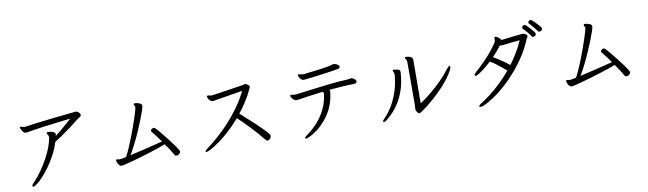

<svg xmlns="http://www.w3.org/2000/svg" viewBox="-44 -1430 7088 2101"><g transform="rotate(-10 3500.0 -380.0)"><path d="M796 -682Q811 -682 821.5 -673.5Q832 -665 838 -654.5Q844 -644 844 -638Q844 -624 827 -615Q823 -612 817 -609Q811 -606 806 -602Q753 -559 697.5 -518Q642 -477 595 -445Q548 -413 519 -396Q496 -322 460.5 -255.5Q425 -189 385 -134Q345 -79 307 -38.5Q269 2 240 24Q211 46 200 46Q192 46 190.5 42Q189 38 189 35Q189 27 194.5 19Q200 11 207 5Q228 -15 264 -60Q300 -105 339.5 -167Q379 -229 412 -302Q445 -375 460 -451V-455Q460 -460 459.5 -466.5Q459 -473 457 -476Q453 -487 447.5 -493Q442 -499 442 -506Q442 -512 447.5 -514Q453 -516 460 -516Q471 -516 489.5 -512.5Q508 -509 523 -500.5Q538 -492 538 -477Q538 -470 535 -458Q571 -486 622.5 -529Q674 -572 723 -618Q658 -610 578 -600.5Q498 -591 412.5 -579.5Q327 -568 243 -553Q228 -550 220 -550Q204 -550 191 -565Q178 -580 170.5 -596.5Q163 -613 163 -616Q163 -622 167 -623Q169 -624 174 -624Q182 -624 190.5 -621.5Q199 -619 204 -617Q207 -616 210 -615.5Q213 -615 217 -615H221Q276 -624 345 -632.5Q414 -641 484.5 -649Q555 -657 618.5 -664Q682 -671 727.5 -675.5Q773 -680 791 -682Z M1693 -162Q1661 -149 1613.5 -132.5Q1566 -116 1512 -99.5Q1458 -83 1404.5 -67Q1351 -51 1305.5 -39Q1260 -27 1230 -19.5Q1200 -12 1193 -12Q1173 -12 1160.5 -28Q1148 -44 1143 -60.5Q1138 -77 1138 -78Q1138 -86 1144 -89Q1145 -90 1149 -90Q1154 -90 1160.5 -88.5Q1167 -87 1170 -86Q1174 -85 1181 -85Q1191 -85 1206.5 -88Q1222 -91 1236 -94.5Q1250 -98 1252 -98Q1273 -135 1295 -185Q1317 -235 1339 -291.5Q1361 -348 1380.5 -402.5Q1400 -457 1415 -503Q1430 -549 1438.5 -579Q1447 -609 1447 -615Q1447 -624 1445 -628Q1442 -633 1438.5 -638Q1435 -643 1435 -649Q1435 -661 1449 -661Q1455 -661 1473.5 -657.5Q1492 -654 1508.5 -645Q1525 -636 1525 -621Q1525 -608 1512 -568Q1499 -528 1476.5 -471Q1454 -414 1425.5 -349.5Q1397 -285 1365.5 -222Q1334 -159 1304 -109Q1372 -124 1442 -141Q1512 -158 1572.5 -173Q1633 -188 1669 -197Q1644 -234 1620.5 -264.5Q1597 -295 1582 -312Q1571 -323 1571 -334Q1571 -344 1586 -354Q1591 -356 1595.5 -358Q1600 -360 1604 -360Q1612 -360 1619 -354Q1625 -350 1643.5 -328.5Q1662 -307 1688 -275.5Q1714 -244 1741 -209Q1768 -174 1792 -141.5Q1816 -109 1830.5 -86Q1845 -63 1845 -56Q1845 -41 1831 -29Q1817 -17 1800 -17Q1786 -17 1782 -24Q1766 -53 1742.5 -89Q1719 -125 1693 -162Z M2707 -591Q2679 -529 2640 -468Q2601 -407 2555 -350Q2636 -278 2690 -228Q2744 -178 2776.5 -145.5Q2809 -113 2825 -94Q2841 -75 2846 -66Q2851 -57 2851 -52Q2851 -37 2838 -21.5Q2825 -6 2810 -6Q2805 -6 2803 -7Q2801 -8 2795 -12.5Q2789 -17 2778 -31Q2751 -65 2717 -103.5Q2683 -142 2646.5 -180.5Q2610 -219 2577 -251.5Q2544 -284 2520 -306Q2453 -229 2388.5 -171Q2324 -113 2269.5 -75Q2215 -37 2178 -18Q2141 1 2129 1Q2123 1 2121.5 -2.5Q2120 -6 2120 -7Q2120 -12 2128 -20Q2136 -28 2149 -38Q2197 -73 2259.5 -126.5Q2322 -180 2389 -251Q2456 -322 2518.5 -407.5Q2581 -493 2629 -590Q2589 -584 2538 -575.5Q2487 -567 2438 -559Q2389 -551 2354.5 -545.5Q2320 -540 2313 -538Q2307 -537 2302 -536.5Q2297 -536 2292 -536Q2278 -536 2265.5 -547.5Q2253 -559 2246 -573Q2239 -587 2239 -595Q2239 -605 2250 -606H2251Q2256 -606 2267 -603Q2278 -600 2283 -599H2291Q2294 -599 2299.5 -599.5Q2305 -600 2321 -602Q2337 -604 2372.5 -609.5Q2408 -615 2470.5 -624.5Q2533 -634 2632 -649Q2647 -651 2650.5 -653Q2654 -655 2664 -657Q2666 -657 2667 -657.5Q2668 -658 2669 -658Q2684 -658 2701.5 -645.5Q2719 -633 2719 -618Q2719 -610 2713 -604Z M3663 -705Q3672 -705 3686.5 -700.5Q3701 -696 3713 -688Q3725 -680 3725 -667Q3725 -654 3717 -650Q3709 -646 3701 -644Q3686 -641 3654 -636Q3622 -631 3580 -625Q3538 -619 3494.5 -613Q3451 -607 3412 -602.5Q3373 -598 3347 -595Q3321 -592 3315 -592Q3298 -592 3285 -604.5Q3272 -617 3265.5 -631.5Q3259 -646 3259 -652Q3259 -659 3263 -660Q3265 -661 3269 -661Q3277 -661 3286 -658.5Q3295 -656 3301 -655Q3305 -654 3309.5 -653.5Q3314 -653 3318 -653Q3321 -653 3324 -653.5Q3327 -654 3329 -654Q3337 -655 3368.5 -658.5Q3400 -662 3442.5 -667Q3485 -672 3528 -678Q3571 -684 3603 -690Q3635 -696 3644 -701Q3648 -703 3652 -703.5Q3656 -704 3660 -705ZM3880 -478Q3880 -463 3868.5 -458Q3857 -453 3840 -452Q3774 -451 3705.5 -446.5Q3637 -442 3571 -435Q3576 -427 3576 -414V-407Q3564 -309 3528.5 -234.5Q3493 -160 3446 -106.5Q3399 -53 3353 -19.5Q3307 14 3273 30Q3239 46 3230 46Q3222 46 3219 42Q3218 41 3218 38Q3218 32 3226.5 24.5Q3235 17 3248 7Q3281 -16 3321.5 -53Q3362 -90 3400.5 -141.5Q3439 -193 3467.5 -258.5Q3496 -324 3505 -404V-406Q3505 -412 3502 -417.5Q3499 -423 3495 -427Q3415 -418 3344.5 -407.5Q3274 -397 3222 -389Q3207 -386 3196 -386Q3183 -386 3169.5 -397Q3156 -408 3147 -422Q3138 -436 3138 -445Q3138 -452 3143 -454Q3145 -455 3151 -455Q3157 -455 3162.5 -453.5Q3168 -452 3171 -451Q3176 -450 3181.5 -449.5Q3187 -449 3191 -449Q3196 -449 3200 -449.5Q3204 -450 3208 -450Q3296 -461 3394.5 -474Q3493 -487 3594.5 -498Q3696 -509 3792 -513Q3800 -514 3808 -516.5Q3816 -519 3824 -519H3827Q3837 -519 3849 -512Q3861 -505 3870.5 -496Q3880 -487 3880 -480Z M4460 -65Q4460 -70 4461 -75L4462 -80Q4463 -85 4463 -90Q4463 -162 4463.5 -238Q4464 -314 4464 -384V-583Q4464 -603 4455 -616Q4446 -629 4446 -638V-639Q4446 -645 4461 -645Q4483 -645 4506 -636Q4523 -629 4527.5 -619Q4532 -609 4532 -595V-530Q4532 -492 4531.5 -437Q4531 -382 4530.5 -321Q4530 -260 4530 -205.5Q4530 -151 4530 -116Q4590 -156 4654.5 -209Q4719 -262 4778 -321.5Q4837 -381 4880 -440Q4902 -466 4911 -466Q4918 -466 4918 -455Q4918 -440 4908 -421Q4883 -372 4845 -323Q4807 -274 4762.5 -228Q4718 -182 4674 -143Q4630 -104 4592.5 -74.5Q4555 -45 4530 -28.5Q4505 -12 4500 -12Q4489 -12 4479.5 -23Q4470 -34 4465 -46Q4460 -58 4460 -61ZM4372 -486Q4365 -380 4338.5 -300.5Q4312 -221 4276 -163Q4240 -105 4201.5 -65.5Q4163 -26 4130 0Q4110 16 4099 16Q4091 16 4091 8Q4091 -6 4112 -25Q4136 -49 4166 -88.5Q4196 -128 4224.5 -184.5Q4253 -241 4274.5 -313Q4296 -385 4303 -473V-477Q4303 -494 4297 -502.5Q4291 -511 4291 -520Q4291 -524 4292 -526Q4293 -530 4305 -530Q4315 -530 4327.5 -527.5Q4340 -525 4347 -523Q4360 -519 4366 -513.5Q4372 -508 4372 -493Z M5978 -693Q5978 -677 5966 -670Q5954 -663 5946 -663Q5936 -663 5929 -673Q5922 -683 5908.5 -700Q5895 -717 5879.5 -736Q5864 -755 5849 -768Q5843 -774 5843 -781Q5843 -791 5851 -798.5Q5859 -806 5869 -806Q5878 -806 5894.5 -791.5Q5911 -777 5928.5 -758.5Q5946 -740 5959 -725Q5972 -710 5973 -708Q5978 -700 5978 -693ZM5901 -649Q5901 -633 5889.5 -626Q5878 -619 5870 -619Q5858 -619 5852 -629Q5834 -658 5811 -683.5Q5788 -709 5772 -724Q5767 -729 5767 -737Q5767 -747 5775.5 -755.5Q5784 -764 5794 -764Q5802 -764 5809 -758Q5820 -750 5838.5 -730.5Q5857 -711 5874.5 -690.5Q5892 -670 5898 -660Q5901 -654 5901 -649ZM5155 28Q5155 23 5162 14.5Q5169 6 5187 -4Q5230 -30 5286 -73Q5342 -116 5404 -174.5Q5466 -233 5526 -305Q5502 -326 5471 -351Q5440 -376 5409 -399Q5378 -422 5353 -435Q5320 -404 5283.5 -375Q5247 -346 5218 -327Q5189 -308 5177 -308Q5170 -308 5165 -314Q5164 -315 5164 -319Q5164 -325 5170.5 -333Q5177 -341 5184 -347Q5198 -359 5227 -385.5Q5256 -412 5293.5 -450.5Q5331 -489 5370 -536Q5409 -583 5443 -635Q5445 -639 5446 -645Q5447 -651 5448 -658V-677Q5448 -686 5452 -690Q5456 -692 5459 -692Q5471 -692 5490.5 -678Q5510 -664 5521 -646Q5531 -647 5557.5 -650Q5584 -653 5617.5 -657Q5651 -661 5682.5 -664.5Q5714 -668 5736 -670.5Q5758 -673 5761 -673Q5777 -673 5792.5 -661Q5808 -649 5808 -638Q5808 -635 5807 -632Q5806 -629 5804 -625Q5803 -622 5800 -620L5798 -616Q5796 -614 5794 -611Q5759 -523 5707 -441Q5655 -359 5592.5 -285.5Q5530 -212 5463 -150.5Q5396 -89 5330 -44Q5264 1 5205 27Q5183 36 5169 36Q5157 36 5155 31ZM5509 -587Q5501 -587 5493 -590Q5470 -559 5445.5 -531Q5421 -503 5396 -477Q5423 -462 5455.5 -440.5Q5488 -419 5518.5 -397.5Q5549 -376 5569 -359Q5611 -415 5649 -478Q5687 -541 5716 -609Q5670 -605 5628 -600Q5586 -595 5556.5 -591.5Q5527 -588 5516 -587Z M6693 -162Q6661 -149 6613.5 -132.5Q6566 -116 6512 -99.5Q6458 -83 6404.5 -67Q6351 -51 6305.5 -39Q6260 -27 6230 -19.5Q6200 -12 6193 -12Q6173 -12 6160.5 -28Q6148 -44 6143 -60.5Q6138 -77 6138 -78Q6138 -86 6144 -89Q6145 -90 6149 -90Q6154 -90 6160.5 -88.5Q6167 -87 6170 -86Q6174 -85 6181 -85Q6191 -85 6206.5 -88Q6222 -91 6236 -94.5Q6250 -98 6252 -98Q6273 -135 6295 -185Q6317 -235 6339 -291.5Q6361 -348 6380.5 -402.5Q6400 -457 6415 -503Q6430 -549 6438.5 -579Q6447 -609 6447 -615Q6447 -624 6445 -628Q6442 -633 6438.5 -638Q6435 -643 6435 -649Q6435 -661 6449 -661Q6455 -661 6473.5 -657.5Q6492 -654 6508.5 -645Q6525 -636 6525 -621Q6525 -608 6512 -568Q6499 -528 6476.5 -471Q6454 -414 6425.5 -349.5Q6397 -285 6365.5 -222Q6334 -159 6304 -109Q6372 -124 6442 -141Q6512 -158 6572.5 -173Q6633 -188 6669 -197Q6644 -234 6620.5 -264.5Q6597 -295 6582 -312Q6571 -323 6571 -334Q6571 -344 6586 -354Q6591 -356 6595.5 -358Q6600 -360 6604 -360Q6612 -360 6619 -354Q6625 -350 6643.5 -328.5Q6662 -307 6688 -275.5Q6714 -244 6741 -209Q6768 -174 6792 -141.5Q6816 -109 6830.5 -86Q6845 -63 6845 -56Q6845 -41 6831 -29Q6817 -17 6800 -17Q6786 -17 6782 -24Q6766 -53 6742.5 -89Q6719 -125 6693 -162Z"/></g></svg>

Font: Klee One SemiBold
Style: Regular
Weight: 600
Designer: Fontworks Inc.
Foundry: Fontworks Inc.
Version: Version 1.00;January 12, 2022;FontCreator 13.0.0.2683 64-bit